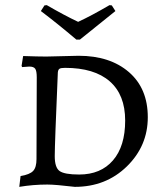

<svg xmlns="http://www.w3.org/2000/svg" viewBox="-20 -718 636 747"><path d="M271 9C351.7 9 419.2 -17.5 473.5 -70.5C527.8 -123.5 555 -187.3 555 -262C555 -336.7 530.5 -395.2 481.5 -437.5C432.5 -479.8 367.3 -501 286 -501L160 -498C139.3 -498 109.3 -498.7 70 -500L64 -462L66 -457L94 -459C105.3 -459 113 -456.2 117 -450.5C121 -444.8 123 -433.7 123 -417L122 -99C122 -77.7 117.7 -62.3 109 -53C100.3 -43.7 84 -37 60 -33L55 9C91 3 127.3 0 164 0C184.7 0 220.3 3 271 9ZM233 -454C309 -454 367 -436.5 407 -401.5C447 -366.5 467 -315.7 467 -249C467 -182.3 451.2 -130.7 419.5 -94C387.8 -57.3 344 -39 288 -39C250 -39 224.7 -43.5 212 -52.5C199.3 -61.5 193 -80.8 193 -110.5C193 -140.2 197 -248.7 205 -436C205.7 -443.3 207.8 -448.2 211.5 -450.5C215.2 -452.8 222.3 -454 233 -454ZM415 -697 406 -698C359.3 -670.7 318.7 -649 284 -633C247.3 -650.3 206.7 -672 162 -698L153 -697L139 -675C182.3 -642.3 228.3 -605.3 277 -564H291L429 -675Z"/></svg>

Font: Alegreya SC
Style: Regular
Weight: 400
Designer: Juan Pablo del Peral
Foundry: Juan Pablo del Peral
Version: Version 1.003